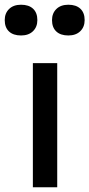

<svg xmlns="http://www.w3.org/2000/svg" viewBox="-69 -792 378 812"><path d="M70 0V-525H173V0ZM220 -642Q187 -642 169 -659Q151 -676 151 -707Q151 -736 169.5 -754Q188 -772 220 -772Q253 -772 271 -755Q289 -738 289 -707Q289 -678 270.5 -660Q252 -642 220 -642ZM20 -642Q-13 -642 -31 -659Q-49 -676 -49 -707Q-49 -736 -30.5 -754Q-12 -772 20 -772Q53 -772 71 -755Q89 -738 89 -707Q89 -678 70.5 -660Q52 -642 20 -642Z"/></svg>

Font: Readex Pro
Style: Regular
Weight: 400
Designer: Bonnie Shaver-Troup, Thomas Jockin
Foundry: Lexend
Version: Version 1.204; ttfautohint (v1.8.4.7-5d5b)